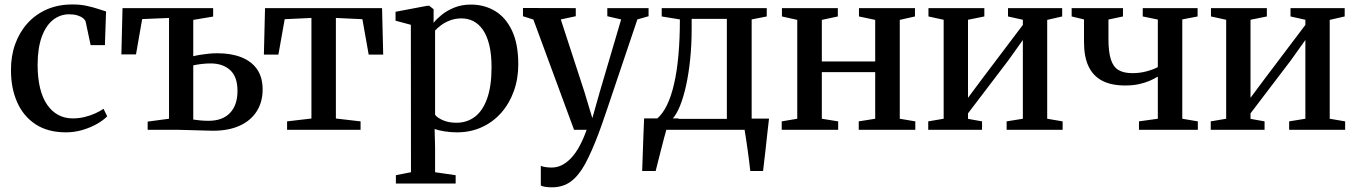

<svg xmlns="http://www.w3.org/2000/svg" viewBox="-20 -568 5932 840"><path d="M268.5 11Q189.5 11 136 -24Q82.5 -59 55.2 -120.5Q28 -182 28 -260.5Q27.5 -321.5 46 -373.8Q64.5 -426 99.5 -465.2Q134.5 -504.5 184.2 -526.5Q234 -548.5 297.5 -548.5Q332 -548.5 360.2 -542.2Q388.5 -536 409.8 -528.8Q431 -521.5 444 -518L439 -370.5H376.5L355 -472Q353 -480.5 343.5 -488.2Q334 -496 318.5 -500.8Q303 -505.5 282.5 -505.5Q243.5 -505.5 212.2 -481Q181 -456.5 163 -407.8Q145 -359 144.5 -286Q144.5 -227.5 155.2 -183.2Q166 -139 186.5 -109.5Q207 -80 235.2 -65Q263.5 -50 298 -50Q325 -50 350.5 -56.2Q376 -62.5 397.2 -72.2Q418.5 -82 433 -92L449 -59Q433 -42.5 404.8 -26.2Q376.5 -10 341.2 0.5Q306 11 268.5 11Z M912 4Q899.5 4 879.5 3.2Q859.5 2.5 836.8 2Q814 1.5 793.8 0.8Q773.5 0 760 0H626V-36L719.5 -48.5V-489.5L602 -484.5L575 -330H511L516 -532.5H912.5V-495.5L825.5 -481V-322Q839 -325.5 855.8 -328.2Q872.5 -331 891.8 -333Q911 -335 931.5 -335Q992 -335 1036.5 -317.2Q1081 -299.5 1105 -264.5Q1129 -229.5 1129 -176.5Q1129 -121.5 1103 -80.8Q1077 -40 1028.5 -18Q980 4 912 4ZM892.5 -39.5Q953.5 -39.5 986.2 -73.8Q1019 -108 1019 -170.5Q1019 -232 987 -261.2Q955 -290.5 901.5 -290.5Q881.5 -290.5 861 -288Q840.5 -285.5 825.5 -282V-45Q838.5 -43 856 -41.2Q873.5 -39.5 892.5 -39.5Z M1236 0V-37L1342.5 -49.5V-489.5L1225.5 -484L1198 -329H1134.5L1139.5 -532.5H1651.5L1656.5 -329H1593L1565.5 -484L1449.5 -489.5V-49.5L1557.5 -37V0Z M1712 235V198.5L1778 185.5L1777.5 -459.5L1710.5 -477.5V-516.5L1848 -542.5H1858.5L1877 -527.5V-468Q1889 -484 1912 -502.8Q1935 -521.5 1967.5 -534.8Q2000 -548 2040 -548Q2099 -548 2146 -519.8Q2193 -491.5 2220.2 -433.5Q2247.5 -375.5 2247.5 -286.5Q2247.5 -223.5 2228 -169.2Q2208.5 -115 2172.8 -74.5Q2137 -34 2087.8 -11.5Q2038.5 11 1979 11Q1951 11 1923.5 6.5Q1896 2 1881.5 -4L1883.5 78V185.5L1973.5 198.5V235ZM1977 -31Q2023 -31 2057.5 -57Q2092 -83 2111.2 -137Q2130.5 -191 2130.5 -273.5Q2130.5 -331 2120.5 -371.5Q2110.5 -412 2092.5 -437.8Q2074.5 -463.5 2050.8 -475.5Q2027 -487.5 1999.5 -487.5Q1972 -487.5 1949 -478.8Q1926 -470 1909.5 -457.5Q1893 -445 1883.5 -434.5V-66Q1892 -53.5 1917.2 -42.2Q1942.5 -31 1977 -31Z M2394.5 251.5Q2378.5 251.5 2365.8 249.5Q2353 247.5 2346 243.5V157.5Q2353 161 2366.2 163Q2379.5 165 2393.5 165Q2417.5 165 2439 154Q2460.5 143 2480 122Q2499.5 101 2516 70.2Q2532.5 39.5 2546.5 0H2491.5L2313.5 -482.5L2268 -497V-533L2499 -532.5V-497L2433.5 -483L2536.5 -167L2571.5 -51L2604 -166L2697.5 -483L2637 -497V-532.5H2817.5V-497L2768.5 -483Q2743 -406.5 2719.2 -336.8Q2695.5 -267 2675.5 -207.2Q2655.5 -147.5 2639.8 -101Q2624 -54.5 2613.5 -24.5Q2603 5.5 2599 15.5Q2569.5 94 2541.2 146.8Q2513 199.5 2478.2 225.5Q2443.5 251.5 2394.5 251.5Z M2837.5 0V-45.5L2853 -47.5Q2878.5 -68.5 2897.5 -107.2Q2916.5 -146 2929.2 -201.5Q2942 -257 2948.2 -327.8Q2954.5 -398.5 2954.5 -483L2875 -496V-532.5H3334.5V-496L3268.5 -483V0ZM2922 -48H3160V-485.5H3006V-442Q3006 -371.5 2999.5 -308.5Q2993 -245.5 2981.5 -193.5Q2970 -141.5 2954.8 -104.2Q2939.5 -67 2922 -48ZM2789.5 180Q2791 145.5 2792 107.2Q2793 69 2794.8 29Q2796.5 -11 2798 -50H2949.5L2896.5 -4.5Q2892 10.5 2885.5 35.2Q2879 60 2871.8 88Q2864.5 116 2858.5 140.5Q2852.5 165 2848.5 180ZM3262.5 180Q3260.5 159.5 3257.2 134.8Q3254 110 3250.5 84.8Q3247 59.5 3243.5 37.2Q3240 15 3237.5 -1L3201 -49H3344.5Q3342 -29.5 3339.5 -6.2Q3337 17 3334.2 41.8Q3331.5 66.5 3328.8 91.2Q3326 116 3323.2 138.8Q3320.5 161.5 3318.5 180Z M3400 0V-37L3468 -48.5V-481L3401 -496V-532.5H3645.5V-496L3575.5 -481V-299H3809V-481L3738 -496V-532.5H3983V-496L3916.5 -481V-48.5L3984.5 -37V0H3737V-37L3809 -48.5V-252.5H3575.5V-48.5L3647 -37V0Z M4041 0V-37L4108.5 -48.5V-481.5L4042 -496V-532.5H4286.5V-496L4215 -481.5V-140L4276 -222L4455 -459V-481.5L4390 -496V-532.5H4627V-496L4561.5 -481V-48.5L4629 -37V0H4384V-37L4455 -48.5V-393L4391.5 -304L4215 -72V-48L4276.5 -37V0Z M4963 0V-37L5045.5 -48.5V-233Q5029.5 -223 5008.5 -214Q4987.5 -205 4961.2 -199.5Q4935 -194 4902.5 -194Q4841.5 -194 4801.8 -215Q4762 -236 4742.2 -278Q4722.5 -320 4722.5 -384V-483L4668.5 -496V-532.5H4893V-496L4829.5 -482.5V-396.5Q4829.5 -341.5 4839.8 -308.8Q4850 -276 4872.8 -262Q4895.5 -248 4934 -248Q4967.5 -248 4997.5 -256.2Q5027.5 -264.5 5045.5 -274.5V-482.5L4979.5 -496V-532.5H5219.5V-496L5152.5 -483V-48.5L5220.5 -37V0Z M5277 0V-37L5344.5 -48.5V-481.5L5278 -496V-532.5H5522.5V-496L5451 -481.5V-140L5512 -222L5691 -459V-481.5L5626 -496V-532.5H5863V-496L5797.5 -481V-48.5L5865 -37V0H5620V-37L5691 -48.5V-393L5627.5 -304L5451 -72V-48L5512.5 -37V0Z"/></svg>

Font: Merriweather 72pt Medium
Style: Regular
Weight: 500
Version: Version 2.100